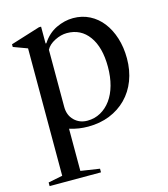

<svg xmlns="http://www.w3.org/2000/svg" viewBox="-116 -631 848 971"><g transform="rotate(-15 307.5 -145.0)"><path d="M193 216V-5C209.7 0.3 226 4.2 242 6.5C258 8.8 274 10 290 10C331.3 10 369 3.2 403 -10.5C437 -24.2 466.3 -43.5 491 -68.5C515.7 -93.5 534.7 -123.3 548 -158C561.3 -192.7 568 -231 568 -273C568 -311.7 562.8 -347.3 552.5 -380C542.2 -412.7 527.8 -440.8 509.5 -464.5C491.2 -488.2 469 -506.7 443 -520C417 -533.3 388.3 -540 357 -540C327 -540 297.3 -533 268 -519C238.7 -505 214 -482.7 194 -452H190V-540H179L25 -492V-478L98 -451V216L23 231V250H292V231ZM294 -20C266.7 -20 243.8 -29 225.5 -47C207.2 -65 198 -88.7 198 -118V-417C206.7 -433.7 221.8 -447.5 243.5 -458.5C265.2 -469.5 286.3 -475 307 -475C355.7 -475 394 -455.7 422 -417C450 -378.3 464 -325 464 -257C464 -221.7 460 -189.5 452 -160.5C444 -131.5 432.5 -106.7 417.5 -86C402.5 -65.3 384.5 -49.2 363.5 -37.5C342.5 -25.8 319.3 -20 294 -20Z"/></g></svg>

Font: Libre Caslon Text
Style: Regular
Weight: 400
Designer: Pablo Impallari, Rodrigo Fuenzalida
Foundry: Pablo Impallari, Rodrigo Fuenzalida
Version: Version 1.000; ttfautohint (v0.93) -l 8 -r 50 -G 200 -x 14 -